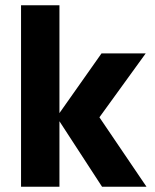

<svg xmlns="http://www.w3.org/2000/svg" viewBox="-20 -710 588 730"><path d="M206 0H60V-690H206V-280L366 -507H534L358 -264L537 0H368L206 -249Z"/></svg>

Font: Hind Guntur
Style: Bold
Weight: 700
Designer: Manushi Parikh, Hitesh Malaviya
Foundry: Indian Type Foundry
Version: Version 1.002;PS 1.0;hotconv 1.0.86;makeotf.lib2.5.63406; tt